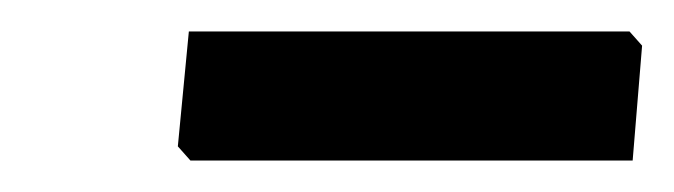

<svg xmlns="http://www.w3.org/2000/svg" viewBox="-20 -679 428 122"><path d="M380 -659 388 -650 382 -577H101L93 -586L100 -659Z"/></svg>

Font: Alegreya Sans
Style: Bold Italic
Weight: 700
Italic angle: -7°
Designer: Juan Pablo del Peral
Foundry: Huerta Tipografica
Version: Version 2.007